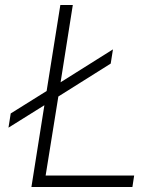

<svg xmlns="http://www.w3.org/2000/svg" viewBox="-20 -750 640 770"><path d="M106 0 158 -328 14 -238 23 -295 167 -385 222 -730H272L223 -420L433 -552L424 -495L214 -363L163 -46H518L511 0Z"/></svg>

Font: JetBrains Mono Thin
Style: Italic
Weight: 100
Italic angle: -9°
Monospace: yes
Designer: Philipp Nurullin, Konstantin Bulenkov
Foundry: JetBrains
Version: Version 2.305; ttfautohint (v1.8.4.7-5d5b)